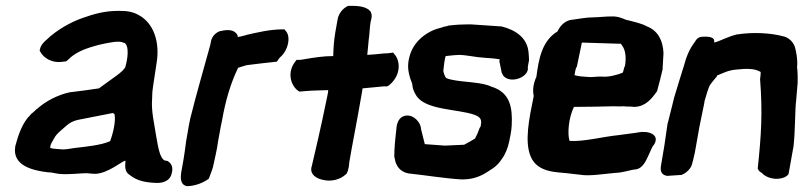

<svg xmlns="http://www.w3.org/2000/svg" viewBox="-20 -604 2737 654"><path d="M32 -105C21 -40 91 -23 144 -17H146C163 -17 174 -9 214 -11C239 -11 268 -16 287 -13C295 -12 301 -12 307 -12H308C351 -16 394 -54 407 -57V-56C409 -49 399 -22 422 -8C438 5 459 15 495 18H496C498 18 503 19 512 19C528 20 559 16 565 -14C570 -32 566 -47 550 -56L542 -57C523 -65 518 -108 511 -146C506 -181 495 -224 498 -265L499 -291C501 -311 507 -345 510 -367L513 -387C526 -461 503 -526 452 -553C432 -564 414 -567 385 -567C338 -567 304 -558 259 -542C220 -528 173 -502 139 -469C133 -464 119 -452 116 -436L115 -432L117 -428C130 -404 159 -390 188 -393L205 -395C211 -399 219 -407 221 -409C243 -427 269 -439 320 -452C353 -459 386 -467 402 -458H403C415 -455 420 -424 408 -380V-379C404 -361 362 -337 317 -303C285 -298 253 -294 221 -290H219C177 -281 136 -260 105 -232H104C98 -225 91 -220 84 -214V-213C57 -188 42 -144 32 -106ZM151 -100 152 -109C153 -113 158 -122 165 -134C175 -151 184 -156 204 -174C217 -186 231 -193 247 -196C287 -204 327 -212 364 -219C365 -219 367 -218 370 -215C375 -193 366 -152 355 -123C322 -109 277 -105 235 -100C217 -97 203 -95 194 -95C181 -96 160 -97 151 -100Z M614 -123C611 -99 608 -78 605 -60L597 -15C595 -1 593 26 617 30H620C647 29 673 18 691 5C695 -7 702 -21 706 -37V-38C707 -44 712 -62 714 -74C718 -92 721 -108 723 -124C728 -148 730 -166 736 -192C748 -261 765 -319 791 -373C798 -375 808 -379 820 -382C848 -386 888 -390 923 -394L933 -408C961 -430 973 -480 952 -500L949 -504H943C898 -504 855 -493 819 -485L817 -484C802 -480 792 -478 789 -478L790 -481L789 -484C779 -504 755 -504 731 -498H729C716 -493 703 -482 699 -465L696 -450C674 -369 649 -285 628 -200L623 -175Z M984 -392C955 -352 974 -306 1000 -292L1024 -294C1045 -296 1073 -296 1098 -297L1097 -287C1069 -149 1055 -96 1042 -38L1041 -35C1035 -9 1059 5 1082 9C1107 15 1138 9 1159 -11L1161 -13C1169 -29 1169 -45 1170 -53C1181 -118 1193 -174 1213 -290L1215 -303C1239 -305 1267 -308 1289 -310C1292 -310 1298 -307 1307 -315C1348 -350 1343 -399 1323 -420L1319 -425C1314 -424 1300 -422 1290 -422H1288C1268 -420 1251 -418 1231 -417C1233 -435 1234 -451 1236 -469C1239 -487 1239 -510 1242 -527L1243 -532C1244 -537 1250 -551 1242 -565C1230 -579 1210 -585 1169 -584H1165L1162 -582C1146 -574 1133 -556 1130 -538L1122 -493C1117 -463 1116 -440 1115 -413C1081 -413 1050 -408 1015 -402L1002 -400H990Z M1330 -163C1326 -129 1323 -98 1323 -69V-68H1324C1327 -41 1341 -19 1372 -13H1374C1430 -7 1497 4 1550 7C1581 8 1608 1 1633 -14C1651 -26 1672 -35 1689 -62C1700 -76 1710 -100 1714 -120C1717 -135 1722 -155 1723 -177C1726 -236 1718 -285 1662 -306C1656 -308 1650 -310 1646 -312H1645L1644 -313C1622 -320 1601 -322 1574 -325C1551 -327 1515 -331 1500 -338C1495 -344 1492 -352 1490 -363C1491 -376 1495 -405 1498 -413C1505 -414 1517 -415 1527 -416C1532 -416 1542 -417 1545 -417C1574 -416 1598 -409 1633 -407C1647 -406 1665 -405 1682 -402C1682 -401 1681 -396 1681 -392L1682 -391L1689 -356L1690 -355C1694 -340 1711 -332 1729 -333C1746 -334 1772 -344 1778 -366V-367V-377L1782 -399C1782 -409 1781 -418 1780 -429C1774 -478 1733 -503 1688 -514H1687L1584 -521H1575C1555 -521 1534 -520 1510 -517H1508C1504 -515 1499 -514 1492 -513H1491L1490 -512C1476 -508 1460 -504 1445 -496C1421 -483 1386 -458 1374 -408C1366 -378 1372 -354 1378 -335L1384 -319C1385 -306 1388 -294 1397 -280C1427 -228 1541 -233 1596 -213C1610 -208 1620 -201 1619 -186L1617 -173L1613 -167V-166C1606 -147 1607 -150 1598 -132C1587 -125 1574 -118 1561 -111L1496 -108L1427 -113L1414 -165C1414 -185 1390 -215 1361 -210C1339 -206 1331 -185 1330 -163Z M1807 -342C1798 -323 1793 -299 1798 -277C1794 -257 1790 -235 1786 -216V-215C1774 -148 1767 -69 1815 -37C1847 -15 1885 -18 1928 -12L1955 -9C1988 -3 2038 -12 2075 -15C2104 -16 2124 -25 2145 -27C2170 -30 2181 -58 2190 -77C2196 -89 2202 -107 2207 -110C2230 -145 2190 -160 2154 -153C2138 -150 2115 -148 2089 -144C2030 -138 1970 -121 1920 -124C1912 -150 1917 -203 1935 -240H1944C1972 -240 2040 -241 2070 -242C2080 -242 2091 -241 2104 -242C2111 -241 2118 -241 2123 -241C2127 -241 2132 -241 2139 -240H2142C2179 -241 2201 -269 2217 -292L2218 -293C2225 -318 2231 -342 2237 -368V-370C2238 -389 2239 -406 2240 -423V-424C2238 -465 2222 -499 2184 -514C2166 -524 2143 -529 2111 -537C2099 -542 2085 -549 2061 -548C2042 -548 2017 -545 2003 -545C1977 -545 1953 -540 1931 -537C1908 -536 1889 -519 1879 -497C1826 -465 1815 -403 1807 -342ZM1937 -348C1938 -355 1940 -371 1945 -377L1962 -459L2090 -455H2096V-453C2106 -441 2114 -423 2110 -387L2109 -381C2107 -377 2105 -369 2102 -358L2100 -356C2083 -349 2053 -341 2032 -343C2010 -344 1998 -340 1981 -342C1965 -343 1949 -344 1937 -348Z M2254 -184C2250 -158 2247 -136 2243 -108L2232 -43C2231 -35 2224 -10 2252 -5H2254L2298 -8H2301C2317 -14 2333 -29 2337 -44C2338 -48 2344 -70 2347 -85L2359 -153C2363 -178 2369 -202 2378 -248L2380 -260C2385 -277 2390 -296 2397 -312C2403 -322 2413 -333 2422 -344V-346L2423 -347C2443 -355 2461 -365 2488 -367C2524 -371 2550 -371 2571 -359C2571 -356 2571 -349 2570 -342L2569 -335C2578 -218 2573 -144 2561 -30C2563 -24 2567 -19 2575 -15C2586 -2 2606 4 2620 5C2638 6 2658 1 2666 -11L2683 -106C2689 -159 2688 -238 2692 -262V-263L2697 -322V-347C2697 -357 2696 -366 2695 -376C2698 -400 2691 -434 2687 -446C2680 -463 2667 -475 2650 -480H2649C2606 -492 2544 -495 2493 -487H2491C2458 -479 2430 -463 2416 -460H2415C2414 -459 2414 -459 2413 -459C2413 -460 2412 -462 2413 -465C2411 -481 2385 -479 2376 -479C2359 -479 2353 -472 2346 -460C2329 -438 2318 -412 2309 -378L2295 -333L2277 -274C2270 -245 2262 -215 2255 -186Z"/></svg>

Font: Vapor
Style: ExBdObl
Weight: 800
Foundry: Cannot Into Space Fonts
Version: Version 0.179